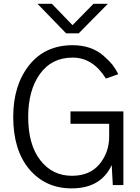

<svg xmlns="http://www.w3.org/2000/svg" viewBox="-20 -991 749 1028"><path d="M180.7 -970.7Q200.2 -970.7 257.8 -970.7Q285.2 -942.4 368.2 -856.4Q396.5 -884.8 480.5 -970.7Q500 -970.7 557.6 -970.7Q518.6 -930.7 401.4 -812.5Q384.8 -812.5 334 -812.5Q295.9 -851.6 180.7 -970.7ZM50.8 -365.2Q50.8 -535.2 136.7 -642.6Q221.7 -749 369.1 -749Q418.9 -749 461.9 -734.4Q504.9 -718.8 533.2 -693.4Q562.5 -668 582 -644.5Q600.6 -620.1 613.3 -593.8Q590.8 -585.9 546.9 -570.3Q477.5 -682.6 369.1 -682.6Q256.8 -682.6 194.3 -595.7Q130.9 -507.8 130.9 -365.2Q130.9 -216.8 195.3 -133.8Q259.8 -49.8 365.2 -49.8Q460.9 -49.8 512.7 -112.3Q564.5 -174.8 564.5 -259.8Q564.5 -282.2 564.5 -328.1Q512.7 -328.1 357.4 -328.1Q357.4 -344.7 357.4 -394.5Q428.7 -394.5 640.6 -394.5Q640.6 -295.9 640.6 0Q627 0 584 0Q583 -27.3 578.1 -107.4Q520.5 17.6 363.3 17.6Q223.6 17.6 136.7 -85Q50.8 -187.5 50.8 -365.2Z"/></svg>

Font: Gothic A1
Style: Regular
Weight: 400
Designer: HanYang I&C Co.,Ltd.
Version: Version 2.50